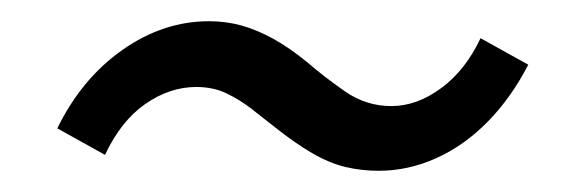

<svg xmlns="http://www.w3.org/2000/svg" viewBox="-20 -377 538 181"><path d="M337 -216Q321 -216 306 -219.5Q291 -223 274.5 -232.5Q258 -242 238 -258Q228 -266 217 -274.5Q206 -283 193.5 -289Q181 -295 165 -295Q140 -295 117 -279Q94 -263 79 -231L34 -256Q57 -303 95.5 -330Q134 -357 177 -357Q193 -357 207.5 -353Q222 -349 237.5 -340.5Q253 -332 270 -318Q285 -305 305 -291Q325 -277 349 -277Q373 -277 396 -294Q419 -311 433 -341L478 -316Q462 -285 440 -262.5Q418 -240 391.5 -228Q365 -216 337 -216Z"/></svg>

Font: Nunito Sans 10pt Condensed Medium
Style: Italic
Weight: 500
Width: 3
Italic angle: -9°
Designer: Vernon Adams
Foundry: Vernon Adams
Version: Version 3.101;gftools[0.9.27]